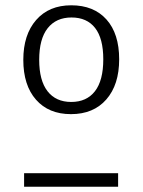

<svg xmlns="http://www.w3.org/2000/svg" viewBox="-20 -705 540 725"><path d="M430 -481Q430 -385 381.5 -329.5Q333 -274 248 -274Q164 -274 116 -328.5Q68 -383 68 -479Q68 -574 116.5 -629.5Q165 -685 249 -685Q334 -685 382 -631.5Q430 -578 430 -481ZM128 -479Q128 -401 159.5 -360.5Q191 -320 249 -320Q307 -320 338.5 -360.5Q370 -401 370 -481Q370 -560 339 -599.5Q308 -639 250 -639Q192 -639 160 -598.5Q128 -558 128 -479ZM71 -51H426V0H71Z"/></svg>

Font: Statis Sans Light
Style: Regular
Weight: 300
Designer: bBox Type GmbH
Foundry: bBox Type GmbH
Version: Version 1.000